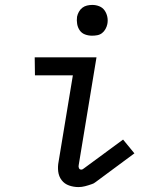

<svg xmlns="http://www.w3.org/2000/svg" viewBox="-20 -753 640 780"><path d="M299 7Q279 7 260.5 0.5Q242 -6 230.5 -21Q219 -36 216.5 -56Q214 -76 218 -96L276 -447H122L121 -520H372L300 -84Q298 -77 300.5 -70.5Q303 -64 310 -64Q313 -64 316 -65.5Q319 -67 321 -69L480 -186L526 -130L368 -13Q364 -10 360.5 -8Q357 -6 353 -5Q339 0 325.5 3.5Q312 7 299 7ZM354 -608Q339 -608 325.5 -613Q312 -618 304 -629.5Q296 -641 293.5 -655.5Q291 -670 293 -685Q295 -695 300.5 -705Q306 -715 314.5 -721.5Q323 -728 333.5 -730.5Q344 -733 355 -733Q370 -733 383.5 -727.5Q397 -722 405 -710.5Q413 -699 416 -684.5Q419 -670 416 -655Q414 -645 408.5 -635Q403 -625 394.5 -618.5Q386 -612 375.5 -610Q365 -608 354 -608Z"/></svg>

Font: Iosevka Plex Etoile
Style: Italic
Weight: 400
Italic angle: -9°
Designer: Belleve Invis
Foundry: Belleve Invis
Version: Version 25.1.1; ttfautohint (v1.8.4)